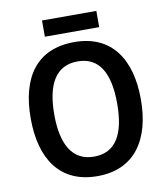

<svg xmlns="http://www.w3.org/2000/svg" viewBox="-94 -948 901 1037"><g transform="rotate(-10 356.5 -430.0)"><path d="M505 -870H207V-781H505ZM659 -358C659 -579 562 -725 358 -725C153 -725 55 -587 55 -359C55 -139 150 10 357 10C562 10 659 -138 659 -358ZM184 -358C184 -524 238 -619 358 -619C476 -619 529 -525 529 -358C529 -190 476 -97 357 -97C239 -97 184 -192 184 -358Z"/></g></svg>

Font: Noto Sans Gurmukhi SemiCondensed SemiBold
Style: Regular
Weight: 600
Width: 4
Designer: Jelle Bosma - Monotype Design Team
Foundry: Monotype Imaging Inc.
Version: Version 2.004